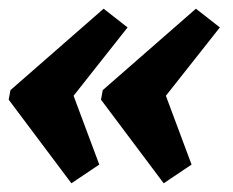

<svg xmlns="http://www.w3.org/2000/svg" viewBox="-65 -460 535 441"><path d="M99 -39 -45 -231 -41 -253 173 -440 228 -397 104 -240 163 -82ZM311 -39 167 -231 171 -253 385 -440 440 -397 316 -240 375 -82Z"/></svg>

Font: Piazzolla ExtraBold
Style: Italic
Weight: 800
Italic angle: -11.3°
Designer: Juan Pablo del Peral
Foundry: Huerta Tipografica
Version: Version 1.330